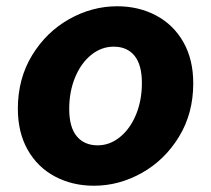

<svg xmlns="http://www.w3.org/2000/svg" viewBox="-20 -580 674 613"><path d="M37 -233Q37 -329 82.5 -403.5Q128 -478 201 -519Q274 -560 354 -560Q423 -560 478.5 -530.5Q534 -501 565.5 -445.5Q597 -390 597 -314Q597 -218 551.5 -143.5Q506 -69 433 -28Q360 13 280 13Q211 13 155.5 -16.5Q100 -46 68.5 -101.5Q37 -157 37 -233ZM433 -315Q433 -373 409.5 -402Q386 -431 343 -431Q304 -431 271.5 -405Q239 -379 220 -333.5Q201 -288 201 -232Q201 -174 225 -145Q249 -116 292 -116Q330 -116 362.5 -142Q395 -168 414 -213.5Q433 -259 433 -315Z"/></svg>

Font: Nebula Sans Bold
Style: Regular
Weight: 700
Italic angle: -9°
Designer: Paul D. Hunt for Adobe (as Source Sans)
Foundry: Nebula Entertainment & Broadcasting LLC
Version: Version 1.010